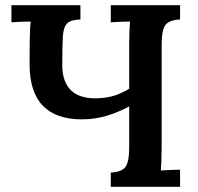

<svg xmlns="http://www.w3.org/2000/svg" viewBox="-20 -720 765 740"><path d="M407 0V-55Q449 -57 463.5 -76.5Q478 -96 478 -154V-310Q440 -289 393.5 -274.5Q347 -260 295 -260Q197 -260 146 -311.5Q95 -363 94 -469Q94 -527 94.5 -560Q95 -593 96 -610.5Q97 -628 98 -637Q81 -637 59 -636Q37 -635 24 -634V-700H290V-645Q253 -644 238.5 -629.5Q224 -615 222 -576.5Q220 -538 220 -464Q221 -406 252 -373.5Q283 -341 350 -341Q394 -342 424 -352.5Q454 -363 478 -378V-553Q478 -578 479 -601Q480 -624 481 -637Q465 -637 442.5 -636Q420 -635 407 -634V-700H674V-645Q632 -643 617.5 -623.5Q603 -604 603 -546V-149Q603 -122 602 -98.5Q601 -75 600 -63Q616 -64 638.5 -65Q661 -66 674 -66V0Z"/></svg>

Font: Lora SemiBold
Style: Regular
Weight: 600
Designer: Olga Karpushina, Alexei Vanyashin (Cyrillic)
Foundry: Cyreal
Version: Version 3.011; ttfautohint (v1.8.4.7-5d5b)